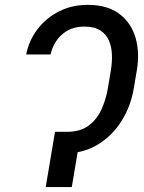

<svg xmlns="http://www.w3.org/2000/svg" viewBox="-20 -757 583 777"><path d="M227.5 -223.6H251.5Q306.2 -223.6 339.8 -249.5Q373.5 -275.4 391.4 -315.9Q409.2 -356.4 416.5 -399.9L428.7 -472.2Q434.1 -504.9 432.9 -536.4Q431.6 -567.9 420.4 -593.5Q409.2 -619.1 385.3 -634.3Q361.3 -649.4 320.8 -649.4Q268.1 -649.4 232.2 -618.4Q196.3 -587.4 184.6 -536.6H85.9Q97.7 -594.7 132.6 -639.9Q167.5 -685.1 219.5 -711.2Q271.5 -737.3 334.5 -737.3Q415.5 -737.3 463.6 -700.4Q511.7 -663.6 528.8 -603.3Q545.9 -543 533.7 -472.2L521.5 -399.9Q509.8 -329.1 472.9 -269Q436 -209 376.5 -172.4Q316.9 -135.7 235.8 -135.7H212.4ZM308.1 -223.6 270.5 0H165L202.6 -223.6Z"/></svg>

Font: Inter
Style: Italic
Weight: 400
Italic angle: -9.3988°
Designer: Rasmus Andersson
Foundry: rsms
Version: Version 4.001;git-66647c0bb